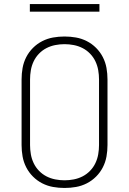

<svg xmlns="http://www.w3.org/2000/svg" viewBox="-20 -924 640 952"><path d="M300 8Q271 8 243 3Q215 -2 189.5 -15Q164 -28 143.5 -48.5Q123 -69 110 -94.5Q97 -120 92 -148Q87 -176 87 -205V-530Q87 -559 92 -587Q97 -615 110 -640.5Q123 -666 143.5 -686.5Q164 -707 189.5 -720Q215 -733 243 -738Q271 -743 300 -743Q329 -743 357 -738Q385 -733 410.5 -720Q436 -707 456.5 -686.5Q477 -666 490 -640.5Q503 -615 508 -587Q513 -559 513 -530V-205Q513 -176 508 -148Q503 -120 490 -94.5Q477 -69 456.5 -48.5Q436 -28 410.5 -15Q385 -2 357 3Q329 8 300 8ZM300 -30Q323 -30 346 -34.5Q369 -39 389.5 -49.5Q410 -60 426.5 -77Q443 -94 453 -115Q463 -136 467 -159Q471 -182 471 -205V-530Q471 -553 467 -576Q463 -599 453 -620Q443 -641 426.5 -658Q410 -675 389.5 -685.5Q369 -696 346 -700.5Q323 -705 300 -705Q277 -705 254 -700.5Q231 -696 210.5 -685.5Q190 -675 173.5 -658Q157 -641 147 -620Q137 -599 133 -576Q129 -553 129 -530V-205Q129 -182 133 -159Q137 -136 147 -115Q157 -94 173.5 -77Q190 -60 210.5 -49.5Q231 -39 254 -34.5Q277 -30 300 -30ZM128 -866V-904H473V-866Z"/></svg>

Font: Iosevka Extralight Extended
Style: Regular
Weight: 200
Width: 7
Monospace: yes
Designer: Belleve Invis
Foundry: Belleve Invis
Version: Version 32.5.0; ttfautohint (v1.8.4)